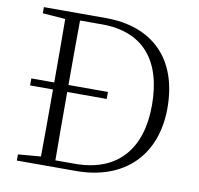

<svg xmlns="http://www.w3.org/2000/svg" viewBox="-80 -807 922 891"><g transform="rotate(10 381.0 -361.5)"><path d="M417 -354V-387H231C231 -493 231 -593 232 -691H336C526 -691 629 -576 629 -361C629 -158 527 -32 324 -32H232C231 -131 231 -232 231 -354ZM56 -694 163 -686C164 -589 164 -491 164 -387H56V-354H164C164 -235 164 -135 163 -38L56 -29V0H334C563 0 702 -139 702 -361C702 -593 568 -723 348 -723H56Z"/></g></svg>

Font: Noto Serif CJK HK ExtraLight
Style: Regular
Weight: 200
Designer: Ryoko NISHIZUKA 西塚涼子 (kana & ideographs); Frank Grießhammer (Latin, Greek & Cyrillic); Wenlong ZHANG 张文龙 (bopomofo); San
Foundry: Adobe
Version: Version 2.001;hotconv 1.1.0;makeotfexe 2.6.0